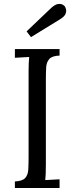

<svg xmlns="http://www.w3.org/2000/svg" viewBox="-20 -947 375 967"><path d="M280 -667Q243 -666 228.5 -650Q214 -634 212.5 -607Q211 -580 211 -544V-119Q211 -66 208 -40Q226 -41 244 -42Q262 -43 280 -44V0H55V-33Q93 -35 107 -50.5Q121 -66 122.5 -93.5Q124 -121 124 -156V-588Q124 -630 127 -660Q109 -659 91 -658Q73 -657 55 -656V-700H280ZM136 -760 114 -789 240 -909Q260 -926 274.5 -927Q289 -928 297.5 -922.5Q306 -917 307 -914Q310 -910 312.5 -899.5Q315 -889 309.5 -876Q304 -863 281 -849Z"/></svg>

Font: Lora
Style: Regular
Weight: 400
Designer: Olga Karpushina, Alexei Vanyashin (Cyrillic)
Foundry: Cyreal
Version: Version 3.005; ttfautohint (v1.8.4.7-5d5b)